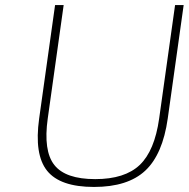

<svg xmlns="http://www.w3.org/2000/svg" viewBox="-20 -720 749 760"><path d="M135 -251 198 -700H232L169 -251Q151 -123 195 -67Q239 -11 357 -11Q474 -11 533 -67Q592 -123 610 -251L673 -700H707L644 -251Q624 -109 555 -44.5Q486 20 352 20Q218 20 166.5 -44Q115 -108 135 -251Z"/></svg>

Font: Fivo Sans Thin
Style: Regular
Weight: 250
Foundry: Alexander Slobzheninov
Version: 1.0